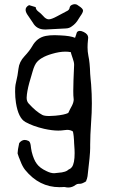

<svg xmlns="http://www.w3.org/2000/svg" viewBox="-20 -667 530 893"><path d="M320.8 -244.1Q320.8 -264.2 321.8 -293.9L322.8 -318.8Q323.2 -328.6 323.7 -340.3Q324.7 -363.3 324.7 -364.3V-366.2Q324.7 -377.9 318.4 -395L313.5 -409.7Q310.5 -418 309.6 -424.3Q297.9 -426.8 284.2 -426.8Q256.3 -426.8 221.7 -416.5Q166 -400.4 147 -372.1Q140.6 -361.8 136.2 -349.1L131.3 -333.5L126.5 -316.9Q120.1 -296.9 116.2 -281.7Q105 -240.2 104 -212.9V-211.4Q104 -195.8 113.3 -185.5Q147.9 -147.5 177.2 -132.3Q187 -127.4 209 -127.4Q221.2 -127.4 237.3 -128.9Q279.8 -132.8 297.4 -141.6L305.7 -158.7L314.9 -175.8Q322.8 -191.9 322.8 -204.1Q322.8 -207 322.3 -210Q320.8 -219.2 320.8 -244.1ZM403.8 -274.9Q407.2 -230.5 407.2 -186.5Q407.2 -142.6 403.8 -99.1Q399.4 -34.7 399.4 5.9V22Q399.4 52.7 387.2 152.3Q386.2 157.7 384.3 165L381.8 170.9L380.4 176.3L372.1 181.2L363.8 185.1Q356.9 188 350.1 188H345.7Q338.4 188 332.5 192.4Q316.4 205.1 297.9 205.1Q290 205.1 282.2 203.1L277.3 202.6L272.9 203.1Q264.6 203.6 256.8 203.6Q162.1 203.6 96.7 123Q84 106.9 74.7 81.5Q72.8 75.7 69.8 69.3L67.9 64.9L66.4 60.5Q63 52.2 62 47.4V43.9Q62 31.7 69.3 -1.5Q80.6 -16.1 95.2 -16.1Q103.5 -16.1 113.3 -11.2Q120.1 -7.3 122.6 7.8L123.5 14.6L124.5 22.5Q125.5 31.7 127.4 38.6Q136.7 76.2 151.4 95.2Q165.5 114.7 196.3 128.9Q215.8 138.7 231.9 138.7Q236.8 138.7 241.2 137.7L267.6 134.8Q283.2 132.3 293.5 126Q294.9 123.5 302.7 119.6L308.6 116.2Q312 113.3 314.5 109.9Q327.1 92.8 327.1 45.4Q327.1 37.6 326.7 28.8Q326.2 12.2 324.7 -2L324.2 -14.6Q323.2 -23.4 322.8 -32.7L321.3 -43.9L319.3 -55.2Q308.6 -63 292 -63Q285.2 -63 276.9 -61.5Q265.1 -59.6 251 -59.6Q222.7 -59.6 185.1 -67.9Q132.8 -80.1 98.1 -99.6Q65.4 -117.7 54.2 -188.5Q50.3 -213.9 50.3 -240.7Q50.3 -263.2 52.2 -272.9Q63.5 -321.3 65.9 -347.2Q69.3 -379.4 93.8 -405.3Q117.2 -430.2 129.9 -452.1Q151.9 -492.2 193.4 -500Q210.4 -503.4 234.9 -503.4Q247.1 -503.4 261.2 -502.4Q306.6 -500.5 329.1 -491.2Q332 -500 334.5 -506.8L335.9 -511.7L336.9 -514.6Q337.9 -517.6 338.9 -518.6Q343.8 -523.4 351.1 -523.4Q358.9 -523.4 369.6 -518.1Q390.1 -507.8 390.1 -492.2V-491.2Q389.6 -484.4 387.7 -463.9Q387.2 -455.1 387.2 -446.8Q387.2 -426.8 391.1 -407.2Q397.9 -377 399.4 -324.2L401.4 -299.8ZM192.4 -529.8H189Q150.4 -529.8 132.8 -561.5L106.9 -599.6Q99.1 -611.8 99.1 -621.6Q99.1 -634.8 115.2 -643.1L146 -633.8Q146.5 -622.1 158.4 -613.3Q170.4 -604.5 180.7 -592.8Q193.8 -577.1 207 -577.1Q219.2 -577.1 244.6 -590.8L290.5 -615.2Q302.7 -620.1 304.2 -632.8Q306.2 -641.6 317.4 -645.5Q322.8 -647.5 327.6 -647.5Q333.5 -647.5 338.4 -645L344.7 -640.6Q366.2 -627.4 366.2 -617.7Q366.2 -608.9 353 -590.8L345.2 -578.6Q333.5 -557.6 314 -544.4Q302.2 -535.2 286.1 -534.7Q277.3 -533.7 192.4 -529.8Z"/></svg>

Font: Kurland
Style: Regular
Weight: 400
Designer: GGBot
Version: 0.22